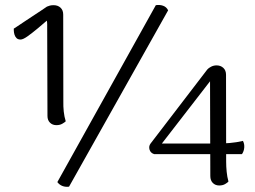

<svg xmlns="http://www.w3.org/2000/svg" viewBox="-20 -726 1009 760"><path d="M203.2 -230.6Q187.8 -230.6 177.9 -240.4Q167.9 -250.2 167.9 -266.9L166.8 -612.4Q166.8 -622 166.8 -629.4Q166.8 -636.8 165.4 -644.3Q150.2 -630.9 129.2 -613.5Q108.2 -596 89.7 -582.7Q71.2 -569.5 61.5 -569.5Q51.2 -569.5 45.5 -575.1Q39.8 -580.8 37.4 -588.8Q35 -596.8 34.7 -603.7Q34.5 -610.6 34.5 -612.6Q36 -613.7 47.6 -621.1Q59.2 -628.5 75.4 -639.7Q91.6 -650.8 109.7 -662.4Q127.7 -674.1 142.9 -684.3Q158.1 -694.6 165.8 -699.8Q171.2 -702.2 177.5 -703.9Q183.9 -705.5 192.1 -705.5Q208.8 -705.5 219.5 -695.7Q230.2 -685.9 230.2 -668.2L230.7 -324.3Q230.2 -305.3 232.3 -284.7Q234.5 -264.1 240.2 -245.8Q235.9 -241.5 226.4 -236.1Q216.9 -230.6 203.2 -230.6ZM596.8 -705.5Q611.8 -708 625.4 -703.3Q639 -698.6 645.5 -685.1L253.3 12.9Q239.3 14.8 227.4 10.3Q215.5 5.9 207 -5.2ZM875.2 -85.9Q875.2 -66.9 877.2 -46.3Q879.2 -25.7 884.3 -7.5Q881 -3.2 871.2 2.5Q861.5 8.2 847.7 8.2Q832.4 8.2 822.4 -1.8Q812.5 -11.8 812.5 -29L811.4 -404.3L620.7 -157.8H835.8Q862.2 -157.8 889 -159.9Q915.7 -162.1 941.6 -168.3Q948 -156.3 946.8 -141.8Q945.6 -127.2 937.8 -115.9H590.2Q575.7 -120.6 571.9 -133.8Q568.1 -146.9 575.7 -157.4L800.5 -450.9Q805.2 -456.6 815.4 -461.9Q825.6 -467.2 837.2 -467.2Q853.3 -467.2 864 -457.3Q874.7 -447.5 874.7 -429.8Z"/></svg>

Font: Arima Thin
Style: Regular
Weight: 100
Designer: Joana Correia and Natanael Gama
Foundry: NDISCOVER
Version: Version 1.101;gftools[0.9.23]